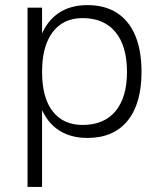

<svg xmlns="http://www.w3.org/2000/svg" viewBox="-20 -531 626 753"><path d="M145 -501V202H88V-501ZM323 10Q257 10 211 -20Q165 -50 141.5 -107.5Q118 -165 118 -249Q118 -333 141.5 -391.5Q165 -450 211 -480.5Q257 -511 323 -511Q391 -511 438.5 -480.5Q486 -450 510.5 -391.5Q535 -333 535 -249Q535 -124 480 -57Q425 10 323 10ZM304 -41Q388 -41 433 -95Q478 -149 478 -249Q478 -350 433 -405Q388 -460 304 -460Q228 -460 186.5 -405Q145 -350 145 -249Q145 -148 186.5 -94.5Q228 -41 304 -41Z"/></svg>

Font: 42dot Sans Light
Style: Regular
Weight: 300
Designer: 42dot
Version: Version 1.000